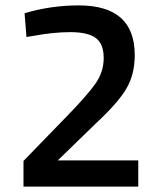

<svg xmlns="http://www.w3.org/2000/svg" viewBox="-20 -691 600 711"><path d="M492 0H67V-95L230 -263Q304 -339 334 -382Q364 -425 364 -476.5Q364 -528 335 -550Q306 -572 240 -572Q178 -572 103 -558L78 -554L71 -642Q168 -671 272 -671Q479 -671 479 -487Q479 -415 447.5 -362Q416 -309 335 -234L194 -97H492Z"/></svg>

Font: TitilliumWebSemiBold
Style: Bold
Weight: 600
Version: Version 1.001;PS 57.000;hotconv 1.0.70;makeotf.lib2.5.55311